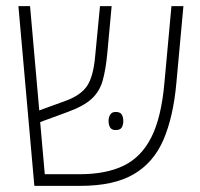

<svg xmlns="http://www.w3.org/2000/svg" viewBox="-20 -606 651 626"><path d="M92 0 40 -586H78L108 -246L196 -278Q244 -296 264 -326Q284 -356 290 -420L306 -586H344L330 -434Q325 -380 315 -344Q305 -308 279 -284Q253 -260 201 -241L111 -208L126 -38H240Q326 -38 383.5 -66Q441 -94 473.5 -158.5Q506 -223 516 -335L539 -586H578L555 -335Q545 -225 513 -150.5Q481 -76 416 -38Q351 0 242 0ZM334 -212Q334 -224 339.5 -232.5Q345 -241 357 -241Q372 -241 377 -232.5Q382 -224 382 -212Q382 -199 377 -190.5Q372 -182 357 -182Q344 -182 339 -190.5Q334 -199 334 -212Z"/></svg>

Font: Noto Sans Hebrew SemiCondensed ExtraLight
Style: Regular
Weight: 200
Width: 4
Designer: Monotype Design Team
Foundry: Monotype Imaging Inc.
Version: Version 2.004; ttfautohint (v1.8.4.7-5d5b)